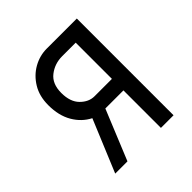

<svg xmlns="http://www.w3.org/2000/svg" viewBox="-148 -621 725 725"><g transform="rotate(-45 214.5 -258.5)"><path d="M210 -516.6H370.1V0H302.7V-200.2H206.1L124 0H58.6L145.5 -209Q107.4 -228.5 85 -267.1Q62.5 -305.7 62.5 -361.3Q62.5 -409.2 83.5 -443.8Q104.5 -478.5 138.2 -497.6Q171.9 -516.6 210 -516.6ZM210 -261.7H302.7V-455.1H230.5Q190.4 -455.1 160.2 -431.6Q129.9 -408.2 129.9 -359.4Q129.9 -311.5 154.8 -286.6Q179.7 -261.7 210 -261.7Z"/></g></svg>

Font: Dinish Condensed
Style: Regular
Weight: 400
Width: 3
Designer: Bert Driehuis
Foundry: Playbeing
Version: Version 3.006; git-39231f3c-release